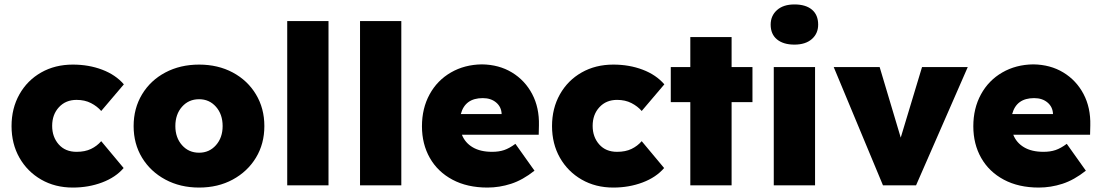

<svg xmlns="http://www.w3.org/2000/svg" viewBox="-20 -835 4959 865"><path d="M308 10Q228 10 165.5 -26Q103 -62 67.5 -124.5Q32 -187 32 -267Q32 -347 67.5 -410Q103 -473 165.5 -508.5Q228 -544 308 -544Q380 -544 440.5 -521Q501 -498 538 -455L436 -335Q418 -356 390 -370.5Q362 -385 325 -385Q276 -385 245.5 -352Q215 -319 215 -268Q215 -218 244.5 -184.5Q274 -151 325 -151Q363 -151 390 -164Q417 -177 436 -199L537 -78Q501 -36 440 -13Q379 10 308 10Z M877 10Q792 10 725 -26Q658 -62 620 -124.5Q582 -187 582 -267Q582 -347 620 -410Q658 -473 725 -508.5Q792 -544 877 -544Q962 -544 1028.5 -508.5Q1095 -473 1133 -410Q1171 -347 1171 -267Q1171 -187 1133 -124.5Q1095 -62 1028.5 -26Q962 10 877 10ZM877 -147Q923 -147 953 -181Q983 -215 983 -267Q983 -320 953 -354Q923 -388 877 -388Q830 -388 800 -354Q770 -320 770 -267Q770 -215 800 -181Q830 -147 877 -147Z M1274 0V-740H1460V0Z M1602 0V-740H1788V0Z M2176 10Q2085 10 2018.5 -25.5Q1952 -61 1916.5 -123.5Q1881 -186 1881 -266Q1881 -347 1915.5 -410Q1950 -473 2011.5 -508.5Q2073 -544 2151 -545Q2228 -544 2286.5 -508.5Q2345 -473 2377.5 -411.5Q2410 -350 2408 -270L2407 -228H2061Q2075 -192 2109.5 -171.5Q2144 -151 2197 -151Q2228 -151 2251.5 -159Q2275 -167 2302 -187L2388 -66Q2335 -24 2282.5 -7Q2230 10 2176 10ZM2155 -393Q2075 -393 2056 -321H2240Q2239 -353 2215.5 -373Q2192 -393 2155 -393Z M2743 10Q2663 10 2600.5 -26Q2538 -62 2502.5 -124.5Q2467 -187 2467 -267Q2467 -347 2502.5 -410Q2538 -473 2600.5 -508.5Q2663 -544 2743 -544Q2815 -544 2875.5 -521Q2936 -498 2973 -455L2871 -335Q2853 -356 2825 -370.5Q2797 -385 2760 -385Q2711 -385 2680.5 -352Q2650 -319 2650 -268Q2650 -218 2679.5 -184.5Q2709 -151 2760 -151Q2798 -151 2825 -164Q2852 -177 2871 -199L2972 -78Q2936 -36 2875 -13Q2814 10 2743 10Z M3090 0V-375H3002V-533H3090V-668H3276V-533H3370V-375H3276V0Z M3559 -634Q3509 -634 3480.5 -657.5Q3452 -681 3452 -724Q3452 -764 3480.5 -789.5Q3509 -815 3559 -815Q3610 -815 3638 -791.5Q3666 -768 3666 -724Q3666 -684 3637.5 -659Q3609 -634 3559 -634ZM3466 0V-533H3652V0Z M3958 0 3736 -533H3943L4038 -215L4134 -533H4340L4107 0Z M4660 10Q4569 10 4502.5 -25.5Q4436 -61 4400.5 -123.5Q4365 -186 4365 -266Q4365 -347 4399.5 -410Q4434 -473 4495.5 -508.5Q4557 -544 4635 -545Q4712 -544 4770.5 -508.5Q4829 -473 4861.5 -411.5Q4894 -350 4892 -270L4891 -228H4545Q4559 -192 4593.5 -171.5Q4628 -151 4681 -151Q4712 -151 4735.5 -159Q4759 -167 4786 -187L4872 -66Q4819 -24 4766.5 -7Q4714 10 4660 10ZM4639 -393Q4559 -393 4540 -321H4724Q4723 -353 4699.5 -373Q4676 -393 4639 -393Z"/></svg>

Font: Lexend Deca ExtraBold
Style: Regular
Weight: 800
Designer: Bonnie Shaver-Troup, Thomas Jockin
Foundry: Lexend
Version: Version 1.008; ttfautohint (v1.8.4.7-5d5b)